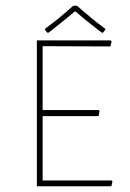

<svg xmlns="http://www.w3.org/2000/svg" viewBox="-20 -646 452 666"><path d="M366.2 0H107.9V-505.9H363.8L367.2 -502L362.8 -484.9L127.9 -485.8V-264.2H323.2L325.2 -259.8L321.8 -243.2H127.9V-20H367.2L370.1 -16.1ZM238.8 -606Q230 -598.1 208 -580.1Q192.4 -567.9 178.2 -556.2Q177.2 -555.2 147.9 -532.2L143.1 -533.2L134.8 -544.9Q147.9 -555.2 165.5 -568.4Q182.6 -581.1 198.2 -595.2Q206.1 -601.1 233.9 -626H247.1Q271 -605 282.2 -596.2Q300.3 -580.1 314.5 -569.3Q330.6 -557.1 346.2 -544.9L337.9 -533.2L334 -532.2Q317.9 -543.5 302.7 -556.2Q296.9 -561.5 272.9 -580.1Q251 -598.1 242.2 -606Z"/></svg>

Font: Datalegreya
Style: Gradient
Weight: 400
Designer: Figs Lab
Foundry: Figs Lab
Version: Version 1.002;PS 001.002;hotconv 1.0.70;makeotf.lib2.5.58329